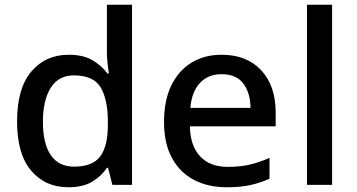

<svg xmlns="http://www.w3.org/2000/svg" viewBox="-20 -873 1504 810"><path d="M268 -83Q171 -83 111.5 -153Q52 -223 52 -361Q52 -500 112 -571Q172 -642 270 -642Q331 -642 370 -619Q409 -596 433 -563H439Q437 -576 434 -603Q431 -630 431 -651V-853H537V-93H454L436 -165H431Q408 -130 369 -106.5Q330 -83 268 -83ZM293 -170Q371 -170 403 -213.5Q435 -257 435 -344V-360Q435 -454 404.5 -504.5Q374 -555 292 -555Q227 -555 194 -502.5Q161 -450 161 -359Q161 -268 194 -219Q227 -170 293 -170Z M915 -642Q1021 -642 1082 -576.5Q1143 -511 1143 -398V-340H781Q783 -257 824.5 -213Q866 -169 941 -169Q993 -169 1033.5 -178.5Q1074 -188 1117 -207V-119Q1076 -101 1035 -92Q994 -83 937 -83Q858 -83 798.5 -114Q739 -145 705.5 -206.5Q672 -268 672 -358Q672 -449 702.5 -512Q733 -575 787.5 -608.5Q842 -642 915 -642ZM915 -560Q858 -560 823.5 -523Q789 -486 783 -418H1037Q1036 -481 1006.5 -520.5Q977 -560 915 -560Z M1381 -93H1275V-853H1381Z"/></svg>

Font: Noto Sans Telugu UI Medium
Style: Regular
Weight: 500
Designer: Jelle Bosma - Monotype Design Team
Foundry: Monotype Imaging Inc.
Version: Version 2.005; ttfautohint (v1.8.4.7-5d5b)